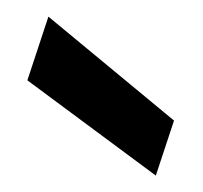

<svg xmlns="http://www.w3.org/2000/svg" viewBox="-40 -803 315 298"><g transform="rotate(10 117.5 -654.0)"><path d="M222 -547 0 -658 15 -761 235 -636Z"/></g></svg>

Font: DM Sans
Style: Bold
Weight: 700
Designer: Colophon Foundry, Jonny Pinhorn
Foundry: Colophon Foundry
Version: Version 4.004; ttfautohint (v1.8.4.7-5d5b)